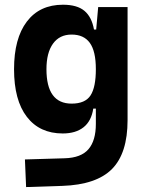

<svg xmlns="http://www.w3.org/2000/svg" viewBox="-20 -547 626 801"><path d="M88.9 233.4 84 118.2 250 113.3Q318.4 111.3 349.1 75.4Q379.9 39.6 379.9 -30.3V-93.8H369.1Q361.3 -42 328.6 -16.1Q295.9 9.8 241.7 9.8Q145.5 9.8 92 -59.6Q38.6 -128.9 38.6 -258.3Q38.6 -386.7 92 -457Q145.5 -527.3 242.7 -527.3Q301.8 -527.3 332.3 -501.7Q362.8 -476.1 372.1 -423.8H381.3L389.6 -517.6H512.2V-45.9Q512.2 92.3 447.3 158Q382.3 223.6 240.2 228.5ZM379.9 -258.3Q379.9 -333.5 354.7 -368.2Q329.6 -402.8 278.8 -402.8Q228.5 -402.8 201.2 -365Q173.8 -327.1 173.8 -258.3Q173.8 -114.7 278.8 -114.7Q335.4 -114.7 357.7 -148.9Q379.9 -183.1 379.9 -258.3Z"/></svg>

Font: CaskaydiaMono NF
Style: Bold
Weight: 700
Designer: Aaron Bell
Foundry: Saja Typeworks
Version: Version 2111.001; ttfautohint (v1.8.4);Nerd Fonts 3.1.1